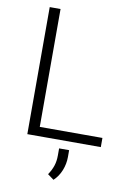

<svg xmlns="http://www.w3.org/2000/svg" viewBox="-100 -773 728 1058"><g transform="rotate(10 263.5 -244.0)"><path d="M501.5 -51.3V0H90.3V-710.9H150.9V-51.3ZM332.5 46.9V85.4Q332.5 124 317.9 160.6Q303.2 197.3 275.9 222.7L241.2 197.3Q258.8 171.4 267.6 145.3Q276.4 119.1 276.4 86.4V46.9Z"/></g></svg>

Font: Vazirmatn RD UI FD ExtraLight
Style: Regular
Weight: 200
Designer: Saber Rastikerdar
Foundry: Saber Rastikerdar
Version: Version 33.003